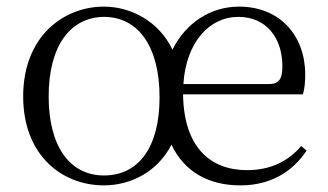

<svg xmlns="http://www.w3.org/2000/svg" viewBox="-20 -546 990 580"><path d="M294 -16C192 -16 127 -102 127 -255C127 -407 192 -494 294 -495C398 -495 462 -405 462 -252C462 -100 398 -16 294 -16ZM294 14C375 14 456 -27 498 -109C537 -26 612 14 706 14C796 14 863 -26 906 -91L890 -105C849 -57 795 -32 726 -32C614 -32 535 -103 533 -261H895C900 -277 902 -297 902 -321C902 -438 826 -526 702 -526C617 -526 542 -478 501 -396C460 -482 375 -526 294 -526C170 -526 50 -434 50 -255C50 -76 168 14 294 14ZM534 -292C542 -418 612 -495 700 -495C785 -495 833 -431 833 -346C833 -309 824 -292 792 -292Z"/></svg>

Font: Source Han Serif CN Light
Style: Regular
Weight: 300
Designer: Ryoko NISHIZUKA 西塚涼子 (kana & ideographs); Frank Grießhammer (Latin, Greek & Cyrillic); Wenlong ZHANG 张文龙 (bopomofo); San
Foundry: Adobe
Version: Version 2.003;hotconv 1.1.1;makeotfexe 2.6.0